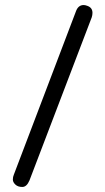

<svg xmlns="http://www.w3.org/2000/svg" viewBox="-20 -733 417 762"><path d="M347 -682Q347 -673 344 -664L97 -17Q86 9 68.5 9Q51 9 41 -0.5Q31 -10 31 -20.5Q31 -31 35 -40L281 -687Q290 -713 312 -713Q318 -713 326 -710Q347 -703 347 -682Z"/></svg>

Font: Merge One
Style: Regular
Weight: 400
Designer: Kosal Sen
Foundry: Philatype
Version: Version 1.001